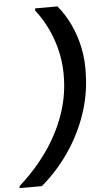

<svg xmlns="http://www.w3.org/2000/svg" viewBox="-98 -850 556 1033"><g transform="rotate(-5 180.5 -333.0)"><path d="M253 -811Q291 -766 319.5 -706.5Q348 -647 362.5 -577Q377 -507 373 -429Q370 -321 333.5 -216Q297 -111 233.5 -19Q170 73 85 145H-35L-34 134Q54 56 117.5 -34Q181 -124 216 -221Q251 -318 254 -417Q257 -489 243 -556.5Q229 -624 200.5 -686Q172 -748 131 -800L133 -811Z"/></g></svg>

Font: DM Sans 17pt SemiBold
Style: Italic
Weight: 600
Italic angle: -10°
Version: Version 4.004;gftools[0.9.30]